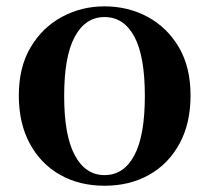

<svg xmlns="http://www.w3.org/2000/svg" viewBox="-20 -572 663 608"><path d="M311 16.2Q231.7 16.2 170.5 -18.3Q109.3 -52.8 74.5 -117Q39.6 -181.2 39.6 -269.8Q39.6 -359.1 76.8 -422Q114 -484.9 175.9 -518.4Q237.8 -551.9 311 -551.9Q385.1 -551.9 447.1 -518.8Q509 -485.6 546.2 -422.7Q583.4 -359.8 583.4 -269.8Q583.4 -180.5 548 -116.3Q512.6 -52 451.4 -17.9Q390.2 16.2 311 16.2ZM311 -17.5Q372 -17.5 405.4 -80.1Q438.7 -142.6 438.7 -268.1Q438.7 -394.2 405.4 -456.1Q372 -518 311 -518Q250.7 -518 217 -456.1Q183.2 -394.2 183.2 -268.1Q183.2 -142.6 217 -80.1Q250.7 -17.5 311 -17.5Z"/></svg>

Font: Source Han Serif JP VF
Style: Regular
Weight: 250
Designer: Ryoko NISHIZUKA 西塚涼子 (kana & ideographs); Frank Grießhammer (Latin, Greek & Cyrillic); Wenlong ZHANG 张文龙 (bopomofo); San
Foundry: Adobe
Version: Version 2.001;hotconv 1.1.0;makeotfexe 2.6.0